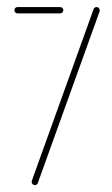

<svg xmlns="http://www.w3.org/2000/svg" viewBox="-20 -539 327 559"><path d="M72.2 -9.6Q72.2 -11.5 72.6 -12.6L252.6 -512.6Q253.3 -515.2 255.9 -516.9Q258.5 -518.5 261.1 -518.5Q265.2 -518.5 267.8 -515.6Q270.4 -512.6 270.4 -508.9Q270.4 -507 270 -505.9L90 -5.9Q89.3 -3.3 86.7 -1.7Q84.1 0 81.5 0Q77.4 0 74.8 -3Q72.2 -5.9 72.2 -9.6ZM164.4 -509.3Q164.4 -505.6 161.7 -502.8Q158.9 -500 155.2 -500H31.1Q27.4 -500 24.6 -502.8Q21.9 -505.6 21.9 -509.3Q21.9 -513.3 24.6 -515.9Q27.4 -518.5 31.1 -518.5H155.2Q158.9 -518.5 161.7 -515.7Q164.4 -513 164.4 -509.3Z"/></svg>

Font: 26F Galaxy Hebrew Hairline
Style: Regular
Weight: 50
Designer: C₂₉H₂₅N₃O₅
Version: Version 1.000